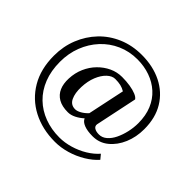

<svg xmlns="http://www.w3.org/2000/svg" viewBox="-169 -813 1136 1136"><g transform="rotate(45 399.0 -245.0)"><path d="M419 119Q313 119 230.5 76Q148 33 101 -47Q54 -127 54 -238Q54 -316 81 -383Q108 -450 156.5 -501Q205 -552 272 -580.5Q339 -609 419 -609Q513 -609 585.5 -573Q658 -537 699 -470Q740 -403 740 -308Q740 -242 716.5 -186.5Q693 -131 651 -96.5Q609 -62 553 -62Q509 -62 481 -73Q453 -84 445 -104Q423 -84 398 -71.5Q373 -59 349 -59Q300 -59 269 -77Q238 -95 224 -127.5Q210 -160 212 -204Q214 -253 232.5 -295Q251 -337 281.5 -368Q312 -399 349.5 -416.5Q387 -434 429 -434Q465 -434 496 -429Q527 -424 548.5 -415Q570 -406 577 -394L522 -132Q519 -115 533 -105.5Q547 -96 572 -96Q599 -96 621 -115Q643 -134 658 -165Q673 -196 681.5 -233.5Q690 -271 690 -308Q690 -372 669.5 -421Q649 -470 612 -503.5Q575 -537 525.5 -554.5Q476 -572 419 -572Q352 -572 294.5 -546.5Q237 -521 194.5 -475Q152 -429 128.5 -368.5Q105 -308 105 -238Q105 -162 128.5 -102.5Q152 -43 194.5 -2Q237 39 294.5 60.5Q352 82 419 82Q463 82 509 68.5Q555 55 594.5 31Q634 7 661 -24L684 4Q655 37 611 63.5Q567 90 517 104.5Q467 119 419 119ZM300 -221Q298 -169 314 -135.5Q330 -102 367 -102Q383 -102 403.5 -113.5Q424 -125 443 -145L492 -377Q474 -388 454.5 -392.5Q435 -397 409 -397Q383 -397 358.5 -374Q334 -351 318 -311.5Q302 -272 300 -221Z"/></g></svg>

Font: Wittgenstein Medium
Style: Regular
Weight: 500
Designer: Jörg Drees
Foundry: Jörg Drees
Version: Version 1.500